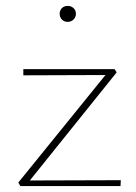

<svg xmlns="http://www.w3.org/2000/svg" viewBox="-20 -630 462 650"><path d="M389 -20 388 0H49L42 -12L337 -376L59 -375V-396H368L375 -385L81 -19ZM182 -583Q182 -595 189.5 -602.5Q197 -610 209 -610Q221 -610 229 -602.5Q237 -595 237 -583Q237 -572 229 -564Q221 -556 209 -556Q197 -556 189.5 -564Q182 -572 182 -583Z"/></svg>

Font: Ysabeau Extralight
Style: Regular
Weight: 200
Designer: Christian Thalmann (Catharsis Fonts)
Version: Version 0.003